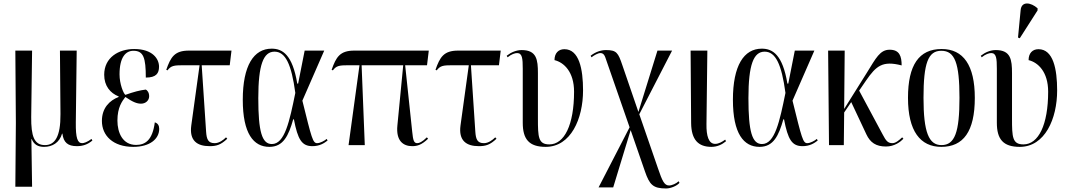

<svg xmlns="http://www.w3.org/2000/svg" viewBox="-20 -823 6063 1089"><path d="M67 236H162L158 -34H160C173 -3 195 10 230 10C276 10 317 -13 332 -65H334C340 -15 365 6 416 6C449 6 477 -3 504 -26L499 -35C475 -17 456 -11 446 -11C420 -11 409 -39 410 -128L415 -536H320L323 -176C324 -47 291 0 235 0C174 0 156 -50 157 -160L162 -536H67L70 -126Z M736 10C830 10 883 -35 883 -92C883 -111 875 -124 858 -129C845 -28 804 -1 752 -1C675 -1 646 -71 646 -139C646 -215 673 -249 691 -273C736 -242 759 -235 780 -235C807 -235 826 -254 826 -277C826 -299 815 -311 807 -315C773 -311 739 -302 691 -285C680 -293 658 -347 658 -401C658 -499 693 -535 737 -535C794 -535 807 -495 807 -383C866 -383 882 -407 882 -445C882 -488 847 -545 741 -545C653 -545 571 -497 571 -399C571 -336 605 -295 653 -276V-273C603 -254 558 -212 558 -137C558 -54 621 10 736 10Z M1169 6C1209 6 1233 -2 1269 -36L1262 -44C1247 -29 1223 -11 1198 -11C1161 -11 1152 -32 1149 -76L1124 -453H1283L1293 -536H1051C970 -536 948 -499 923 -427L930 -424C950 -450 965 -453 1020 -453H1112L1065 -112C1053 -25 1098 6 1169 6Z M1508 10C1587 10 1617 -54 1643 -146H1647C1669 -31 1692 6 1752 6C1793 6 1819 -11 1838 -26L1833 -35C1821 -25 1796 -11 1779 -11C1754 -11 1748 -38 1695 -252L1819 -536H1708L1671 -349H1666C1639 -512 1583 -547 1521 -547C1419 -547 1357 -451 1357 -257C1357 -65 1418 10 1508 10ZM1522 -6C1466 -6 1445 -76 1445 -266C1445 -456 1474 -530 1537 -530C1599 -530 1633 -459 1655 -296C1622 -134 1595 -6 1522 -6Z M1957 0H2049L2031 -453H2267L2234 -112C2225 -24 2267 6 2318 6C2348 6 2372 -2 2408 -36L2401 -44C2374 -17 2357 -11 2347 -11C2328 -11 2323 -25 2318 -76L2278 -453H2402L2412 -536H1989C1908 -536 1886 -499 1861 -427L1868 -424C1888 -450 1903 -453 1958 -453H2019Z M2696 6C2736 6 2760 -2 2796 -36L2789 -44C2774 -29 2750 -11 2725 -11C2688 -11 2679 -32 2676 -76L2651 -453H2810L2820 -536H2578C2497 -536 2475 -499 2450 -427L2457 -424C2477 -450 2492 -453 2547 -453H2639L2592 -112C2580 -25 2625 6 2696 6Z M3075 10C3218 10 3287 -150 3287 -310C3287 -431 3265 -544 3181 -544C3147 -544 3125 -521 3125 -482C3179 -469 3236 -415 3236 -303C3236 -115 3181 -4 3096 -4C3033 -4 3031 -45 3031 -151V-408C3031 -484 3024 -539 2939 -539C2909 -539 2880 -527 2854 -507L2859 -498C2881 -516 2901 -522 2913 -522C2942 -522 2945 -492 2945 -433V-127C2945 -34 2980 10 3075 10Z M3758 246C3786 246 3821 230 3834 214L3829 205C3816 218 3791 229 3775 229C3748 229 3736 203 3712 132L3606 -175L3792 -536H3709L3601 -188L3510 -453C3486 -524 3477 -539 3417 -539C3387 -539 3357 -528 3330 -507L3335 -498C3350 -510 3372 -522 3385 -522C3406 -522 3411 -505 3419 -481L3551 -101L3375 240H3458L3557 -85L3638 149C3664 224 3683 246 3758 246Z M4015 10C4048 10 4075 -3 4098 -22L4093 -31C4077 -19 4057 -7 4036 -7C3999 -7 3986 -53 3987 -119L3992 -536H3897L3900 -125C3901 -30 3941 10 4015 10Z M4288 10C4367 10 4397 -54 4423 -146H4427C4449 -31 4472 6 4532 6C4573 6 4599 -11 4618 -26L4613 -35C4601 -25 4576 -11 4559 -11C4534 -11 4528 -38 4475 -252L4599 -536H4488L4451 -349H4446C4419 -512 4363 -547 4301 -547C4199 -547 4137 -451 4137 -257C4137 -65 4198 10 4288 10ZM4302 -6C4246 -6 4225 -76 4225 -266C4225 -456 4254 -530 4317 -530C4379 -530 4413 -459 4435 -296C4402 -134 4375 -6 4302 -6Z M4682 0H4766L4768 -185L4808 -244L4894 -61C4916 -14 4949 8 5005 8C5054 8 5088 -19 5104 -36L5097 -44C5080 -28 5060 -11 5042 -11C5015 -11 5005 -25 4986 -61L4853 -309L4892 -366C4950 -450 4986 -480 5094 -452C5094 -504 5082 -541 5026 -541C4971 -541 4948 -493 4897 -411L4768 -205L4771 -536H4677Z M5319 10C5444 10 5509 -77 5509 -268C5509 -453 5444 -545 5321 -545C5192 -545 5130 -454 5130 -268C5130 -79 5200 10 5319 10ZM5320 0C5248 0 5218 -73 5218 -268C5218 -465 5244 -535 5319 -535C5396 -535 5422 -465 5422 -268C5422 -74 5396 0 5320 0Z M5764 -606 5865 -764V-776C5827 -810 5774 -818 5769 -766L5754 -610ZM5764 10C5907 10 5976 -150 5976 -310C5976 -431 5954 -544 5870 -544C5836 -544 5814 -521 5814 -482C5868 -469 5925 -415 5925 -303C5925 -115 5870 -4 5785 -4C5722 -4 5720 -45 5720 -151V-408C5720 -484 5713 -539 5628 -539C5598 -539 5569 -527 5543 -507L5548 -498C5570 -516 5590 -522 5602 -522C5631 -522 5634 -492 5634 -433V-127C5634 -34 5669 10 5764 10Z"/></svg>

Font: Noto Serif Display ExtraCondensed
Style: Regular
Weight: 400
Width: 2
Designer: Monotype Design Team
Foundry: Monotype Imaging Inc.
Version: Version 2.009